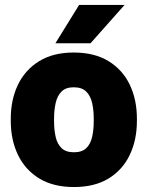

<svg xmlns="http://www.w3.org/2000/svg" viewBox="-20 -752 602 782"><path d="M23.9 -268.6Q23.9 -346.2 53.2 -407Q82.5 -467.8 139.6 -502.9Q196.8 -538.1 280.3 -538.1Q364.7 -538.1 422.1 -502.9Q479.5 -467.8 508.5 -407Q537.6 -346.2 537.6 -268.6V-259.3Q537.6 -182.1 508.5 -121.1Q479.5 -60.1 422.4 -25.1Q365.2 9.8 281.2 9.8Q197.3 9.8 139.9 -25.1Q82.5 -60.1 53.2 -121.1Q23.9 -182.1 23.9 -259.3ZM200.2 -259.3Q200.2 -223.1 206.8 -194.1Q213.4 -165 231 -148.4Q248.5 -131.8 281.2 -131.8Q313.5 -131.8 331.1 -148.4Q348.6 -165 355.2 -194.1Q361.8 -223.1 361.8 -259.3V-268.6Q361.8 -303.7 355.2 -332.8Q348.6 -361.8 331.1 -379.2Q313.5 -396.5 280.3 -396.5Q248 -396.5 230.7 -379.2Q213.4 -361.8 206.8 -332.8Q200.2 -303.7 200.2 -268.6ZM302.2 -731.9H487.3L348.6 -575.7H205.6Z"/></svg>

Font: Heebo Black
Style: Regular
Weight: 900
Designer: Oded Ezer
Foundry: Ezer Type House
Version: Version 3.100